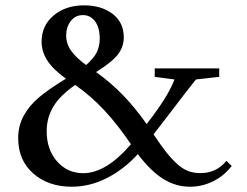

<svg xmlns="http://www.w3.org/2000/svg" viewBox="-20 -690 929 721"><path d="M248.5 11.2Q162.1 11.2 105.2 -38.3Q48.3 -87.9 48.3 -171.4Q48.3 -217.3 68.8 -255.1Q89.4 -293 126 -324Q162.6 -355 227.5 -394.5Q178.7 -429.7 157.5 -463.1Q136.2 -496.6 136.2 -533.2Q136.2 -594.2 181.6 -632.1Q227.1 -669.9 295.4 -669.9Q360.8 -669.9 402.8 -637.9Q444.8 -606 444.8 -549.8Q444.8 -514.2 422.9 -485.6Q400.9 -457 340.8 -419.4Q395.5 -380.4 440.4 -334.2Q485.4 -288.1 530.8 -224.1L554.2 -254.9Q613.8 -335.4 635.3 -391.6L561 -401.4V-433.1H803.2V-401.4L715.8 -391.6Q677.2 -343.3 618.7 -266.1L556.6 -185.5Q584 -144.5 603.5 -119.6Q623 -94.7 644.3 -75.2Q665.5 -55.7 686.3 -47.9Q707 -40 732.4 -40Q793 -40 830.1 -85.9L850.1 -66.9Q821.8 -29.8 780.5 -9.3Q739.3 11.2 692.9 11.2Q640.1 11.2 593 -18.1Q545.9 -47.4 497.6 -111.3Q446.3 -54.7 382.1 -21.7Q317.9 11.2 248.5 11.2ZM303.2 -445.8Q333 -471.7 343.8 -494.6Q354.5 -517.6 354.5 -544.9Q354.5 -585.9 337.2 -609.6Q319.8 -633.3 291.5 -633.3Q262.7 -633.3 245.6 -610.8Q228.5 -588.4 228.5 -557.1Q228.5 -525.9 246.8 -499.8Q265.1 -473.6 303.2 -445.8ZM155.3 -196.8Q155.3 -128.4 194.1 -84.2Q232.9 -40 292 -39.6Q378.4 -39.6 471.7 -148.4Q422.9 -220.7 372.6 -274.9Q322.3 -329.1 262.2 -371.1Q204.6 -330.6 179.9 -289.1Q155.3 -247.6 155.3 -196.8Z"/></svg>

Font: Elstob Medium
Style: Regular
Weight: 500
Designer: Peter S. Baker
Version: Version 1.015